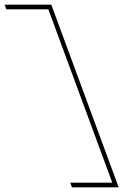

<svg xmlns="http://www.w3.org/2000/svg" viewBox="-216 -688 551 822"><path d="M-179 -648H-189L-196.3 -668H-186.3H-6.3H3.7L7.3 -658L288.4 104L292 114H282H102H92L84.7 94H94.7H264.7L-9 -648Z"/></svg>

Font: Nordica Plus
Style: NordicaClassicUltraLightOpObl
Weight: 300
Version: Version 1